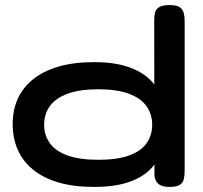

<svg xmlns="http://www.w3.org/2000/svg" viewBox="-20 -728 800 757"><path d="M351 9Q271 9 211 -8.5Q151 -26 110.5 -59Q70 -92 50 -137.5Q30 -183 30 -239Q30 -294 50 -338.5Q70 -383 110.5 -415.5Q151 -448 211 -465.5Q271 -483 351 -483Q431 -483 486 -464Q541 -445 573.5 -412Q606 -379 620.5 -335Q635 -291 635 -241Q635 -186 620.5 -140.5Q606 -95 573.5 -61.5Q541 -28 486 -9.5Q431 9 351 9ZM368 -98Q442 -98 489 -115Q536 -132 558 -163.5Q580 -195 580 -236Q580 -278 557.5 -309.5Q535 -341 488 -358.5Q441 -376 367 -376Q294 -376 246.5 -358.5Q199 -341 176.5 -309.5Q154 -278 154 -236Q154 -195 176.5 -163.5Q199 -132 246.5 -115Q294 -98 368 -98ZM648 9Q619 9 605 -2.5Q591 -14 589 -36L588 -647Q588 -664 591 -677.5Q594 -691 607 -699.5Q620 -708 647 -708Q676 -708 688 -700Q700 -692 704 -678.5Q708 -665 708 -648V-52Q708 -35 704.5 -21Q701 -7 688.5 1Q676 9 648 9Z"/></svg>

Font: Fredoka Expanded Medium
Style: Regular
Weight: 500
Width: 7
Designer: Ben Nathan
Foundry: Milena B. Brandão, Ben Nathan
Version: Version 2.001